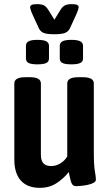

<svg xmlns="http://www.w3.org/2000/svg" viewBox="-20 -897 523 925"><path d="M172 8Q112 8 80.5 -27Q49 -62 49 -129V-495Q49 -525 102 -525H124Q177 -525 177 -495V-151Q177 -125 188.5 -111Q200 -97 227 -97Q250 -97 271 -110Q292 -123 304 -143V-495Q304 -525 357 -525H379Q432 -525 432 -495V-165Q432 -101 437 -73Q442 -45 442 -32Q442 -22 430.5 -16Q419 -10 402.5 -6.5Q386 -3 370.5 -1.5Q355 0 347 0Q331 0 325 -14Q319 -28 311 -68Q288 -38 253 -15Q218 8 172 8ZM324 -587Q294 -587 281 -593.5Q268 -600 268 -615V-676Q268 -691 281 -698Q294 -705 324 -705Q353 -705 366.5 -698Q380 -691 380 -676V-615Q380 -600 366.5 -593.5Q353 -587 324 -587ZM160 -587Q131 -587 118 -593.5Q105 -600 105 -615V-676Q105 -691 118 -698Q131 -705 160 -705Q190 -705 203 -698Q216 -691 216 -676V-615Q216 -600 203 -593.5Q190 -587 160 -587ZM325 -877Q346 -877 352.5 -873Q359 -869 359 -862Q359 -855 350 -833L317 -761Q309 -744 292 -738Q275 -732 242 -732Q208 -732 191.5 -738Q175 -744 167 -761L134 -833Q125 -855 125 -862Q125 -869 132 -873Q139 -877 159 -877Q181 -877 192 -871Q203 -865 213 -849L242 -802L271 -849Q281 -865 292.5 -871Q304 -877 325 -877Z"/></svg>

Font: Asap Condensed SemiBold
Style: Regular
Weight: 600
Width: 3
Designer: Pablo Cosgaya
Foundry: Omnibus-Type
Version: Version 3.001; ttfautohint (v1.8.4.7-5d5b)